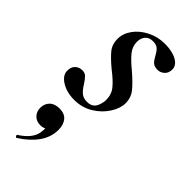

<svg xmlns="http://www.w3.org/2000/svg" viewBox="-220 -436 752 752"><g transform="rotate(45 155.5 -60.0)"><path d="M6 -51Q6 -72 18 -83Q30 -94 47 -94Q61 -94 69.5 -86Q78 -78 89 -61Q101 -41 113.5 -30Q126 -19 147 -19Q168 -19 179 -30.5Q190 -42 194 -66Q195 -70 195 -78Q195 -108 177.5 -129.5Q160 -151 126 -177Q91 -206 74 -227Q57 -248 57 -278Q57 -308 76.5 -335Q96 -362 129.5 -379Q163 -396 202 -396Q243 -396 268.5 -382Q294 -368 294 -345Q294 -325 281.5 -314Q269 -303 254 -303Q236 -303 227 -311Q218 -319 209 -336Q200 -353 190.5 -361.5Q181 -370 162 -370Q141 -370 130 -357Q119 -344 119 -324Q119 -298 136 -277Q153 -256 186 -229Q222 -198 240 -175.5Q258 -153 258 -122Q258 -94 238 -62.5Q218 -31 183.5 -10Q149 11 106 11Q65 11 35.5 -7Q6 -25 6 -51ZM51 276Q47 276 45 271.5Q43 267 46 265Q96 233 103 195Q105 183 105 178Q105 153 87 149L118 134Q120 175 83 175Q60 175 47 161Q34 147 34 127Q34 104 48.5 89.5Q63 75 90 75Q118 75 132 92Q146 109 146 137Q146 178 121 213Q96 248 53 275Z"/></g></svg>

Font: Cormorant Infant SemiBold
Style: Italic
Weight: 600
Italic angle: -10°
Designer: Christian Thalmann (Catharsis Fonts)
Foundry: Catharsis Fonts
Version: Version 4.000